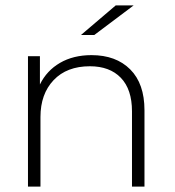

<svg xmlns="http://www.w3.org/2000/svg" viewBox="-20 -687 643 707"><path d="M512 -281V0H466V-277Q466 -358 425 -400.5Q384 -443 311 -443Q226 -443 177.5 -392Q129 -341 129 -256V0H83V-480H127V-376Q152 -427 201 -455.5Q250 -484 317 -484Q407 -484 459.5 -431.5Q512 -379 512 -281ZM406 -667H472L327 -558H278Z"/></svg>

Font: Montserrat Ace
Style: Light
Weight: 300
Designer: Julieta Ulanovsky
Foundry: Julieta Ulanovsky
Version: Version 1